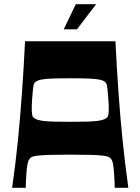

<svg xmlns="http://www.w3.org/2000/svg" viewBox="-20 -897 671 917"><path d="M37.9 0Q53.9 -110.6 65.1 -221.3Q76.2 -331.9 84.7 -449.9Q93.2 -567.9 99.6 -700H531.3Q538 -567.9 546.3 -449.9Q554.6 -331.9 566.1 -221.3Q577.6 -110.6 593 0H527.8Q527.8 -9.3 527.2 -26.4Q526.5 -43.5 525.2 -62.1Q523.9 -89.8 520 -112.6Q516.2 -135.4 504.5 -143.8Q500.8 -146.8 494 -149.3Q487.2 -151.8 468.6 -153.9Q450.1 -156.1 413.8 -157.3Q377.5 -158.4 315.4 -158.4Q253.4 -158.4 217.1 -157.3Q180.8 -156.1 162.2 -153.9Q143.7 -151.8 136.9 -149.3Q130.1 -146.8 126.4 -143.8Q115.4 -135.4 111.2 -112.6Q107 -89.8 105.7 -62.1Q104.4 -43.5 103.7 -26.4Q103.1 -9.3 103.1 0ZM315.4 -315.3Q360 -315.3 391.7 -316.1Q423.3 -317 444.5 -319.5Q465.7 -322 477.8 -327.3Q489.8 -332.6 495.8 -342.3Q499.2 -352.6 499.5 -372Q499.9 -391.3 497.5 -422.8Q495.6 -448.7 494.1 -464.1Q492.6 -479.5 491.1 -487.3Q489.6 -495.1 487.7 -498.4Q485.9 -501.7 483.6 -503.7Q475.2 -512.7 455.3 -516.7Q435.5 -520.8 401.3 -521.9Q367.1 -523.1 315.4 -523.1Q263.8 -523.1 229.6 -521.9Q195.4 -520.8 176 -516.7Q156.7 -512.7 147.3 -503.7Q145 -501.7 143.1 -498.4Q141.3 -495.1 139.8 -487.3Q138.3 -479.5 136.8 -464.1Q135.3 -448.7 133.4 -422.8Q131 -391.3 131.7 -372Q132.4 -352.6 135.1 -342.3Q141.1 -332.6 153.1 -327.3Q165.2 -322 186.4 -319.5Q207.5 -317 239.2 -316.1Q270.9 -315.3 315.4 -315.3ZM284.4 -756.9 342.1 -877.1H439.3L347.5 -756.9Z"/></svg>

Font: Ojuju ExtraLight
Style: Regular
Weight: 200
Designer: Chisaokwu Joboson, Mirko Velimirovic
Foundry: Udi Foundry
Version: Version 1.000